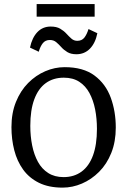

<svg xmlns="http://www.w3.org/2000/svg" viewBox="-20 -890 611 922"><path d="M35 -279.5Q35 -347.5 56.8 -401Q78.5 -454.5 115.2 -491.5Q152 -528.5 197.5 -548Q243 -567.5 290.5 -567.5Q379.5 -567.5 433.5 -527.5Q487.5 -487.5 511.8 -421.2Q536 -355 536 -277.5Q536 -209.5 514.5 -155.8Q493 -102 456 -65Q419 -28 373.5 -8.5Q328 11 280.5 11Q214 11 167 -12.2Q120 -35.5 91 -75.8Q62 -116 48.5 -168.5Q35 -221 35 -279.5ZM285.5 -39.5Q335.5 -39.5 371.5 -65.8Q407.5 -92 426.5 -143.5Q445.5 -195 445.5 -271Q445.5 -320.5 436.8 -364.8Q428 -409 409.5 -443.2Q391 -477.5 360.8 -497.2Q330.5 -517 286.5 -517Q236 -517 200 -491Q164 -465 144.8 -413.5Q125.5 -362 125.5 -285.5Q125.5 -236 134.5 -191.5Q143.5 -147 162.2 -112.8Q181 -78.5 211.8 -59Q242.5 -39.5 285.5 -39.5ZM124 -661.5Q134 -709 159.5 -735.8Q185 -762.5 223.5 -762.5Q251.5 -762.5 269 -752.2Q286.5 -742 298.8 -728.5Q311 -715 323 -704.5Q335 -694 351 -694Q373 -694 385 -709.2Q397 -724.5 405 -750.5L447.5 -730.5Q438 -683 411.8 -656.2Q385.5 -629.5 347 -629.5Q320.5 -629.5 303.5 -639.8Q286.5 -650 274.5 -663.5Q262.5 -677 250 -687.5Q237.5 -698 219.5 -698Q198 -698 185.8 -682.8Q173.5 -667.5 166 -641.5ZM434.5 -870.5V-810H156V-870.5Z"/></svg>

Font: Merriweather 24pt Light
Style: Regular
Weight: 300
Designer: Eben Sorkin
Foundry: Eben Sorkin
Version: Version 2.100